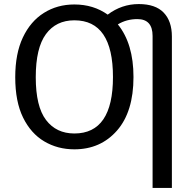

<svg xmlns="http://www.w3.org/2000/svg" viewBox="-20 -723 966 945"><path d="M826 202H731V-546Q731 -629 656 -629Q603 -629 560 -603Q637 -508 637 -344Q637 -173 556 -80.5Q475 12 346 12Q264 12 198 -27Q132 -66 93.5 -144.5Q55 -223 55 -343Q55 -459 92.5 -538.5Q130 -618 196 -659.5Q262 -701 346 -701Q440 -701 510 -651Q579 -703 663 -703Q745 -703 785.5 -661Q826 -619 826 -543ZM346 -66Q536 -66 536 -344Q536 -623 346 -623Q256 -623 206 -555Q156 -487 156 -343Q156 -199 206.5 -132.5Q257 -66 346 -66Z"/></svg>

Font: Trujillo
Style: Regular
Weight: 400
Designer: Fira Sans original fonts by bBox Type GmbH, Carrois Corporate GbR, & Edenspiekermann AG / Changes by Cristiano Sobral
Foundry: Fira Sans original fonts by bBox Type GmbH, Carrois Corporate GbR, & Edenspiekermann AG / Changes by Cristiano Sobral
Version: Version 4.301;October 17, 2021;FontCreator 14.0.0.2814 64-bi